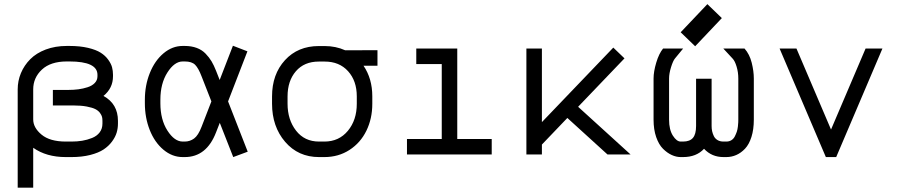

<svg xmlns="http://www.w3.org/2000/svg" viewBox="-20 -729 4241 906"><path d="M136.7 -165.5Q136.7 -126.5 176 -93.8Q215.3 -61 290.5 -61H317.4Q344.2 -61 367.9 -64.9Q391.6 -68.8 414.3 -77.9Q437 -86.9 450.2 -104.2Q463.4 -121.6 463.4 -146V-158.7Q463.4 -169.4 461.4 -177.5Q459.5 -185.5 451.7 -196.3Q443.8 -207 429.9 -214.1Q416 -221.2 389.4 -226.3Q362.8 -231.4 326.2 -231.4H229.5V-304.7H302.7Q327.6 -304.7 349.9 -307.6Q372.1 -310.5 393.3 -317.4Q414.6 -324.2 427.2 -337.4Q439.9 -350.6 439.9 -369.1V-376Q439.9 -439 307.6 -439H295.4Q218.8 -439 177.7 -400.6Q136.7 -362.3 136.7 -307.1ZM63.5 -307.1Q63.5 -347.7 78.9 -384.3Q94.2 -420.9 122.8 -449.7Q151.4 -478.5 196 -495.4Q240.7 -512.2 295.4 -512.2H307.6Q357.4 -512.2 395.5 -503.2Q433.6 -494.1 455.3 -480.2Q477.1 -466.3 490.7 -447.3Q504.4 -428.2 508.8 -411.4Q513.2 -394.5 513.2 -376V-369.1Q513.2 -313 468.3 -276.4Q536.6 -238.8 536.6 -158.7V-146Q536.6 -124 530.5 -103.3Q524.4 -82.5 508.5 -61Q492.7 -39.6 468.8 -23.7Q444.8 -7.8 405.8 2.2Q366.7 12.2 317.4 12.2H290.5Q198.7 12.2 136.7 -31.7V156.7H63.5Z M977.5 -250.5 931.2 -368.7Q916.5 -407.2 900.9 -423.1Q885.3 -439 851.6 -439H842.3Q803.2 -439 770 -387Q736.8 -335 736.8 -258.3V-241.7Q736.8 -164.6 770 -112.8Q803.2 -61 842.3 -61H851.6Q876 -61 895.8 -75.4Q915.5 -89.8 931.2 -130.9ZM999.5 -104.5Q954.6 12.2 851.6 12.2H842.3Q792.5 12.2 751 -22.7Q709.5 -57.6 686.5 -115.7Q663.6 -173.8 663.6 -241.7V-258.3Q663.6 -326.2 687 -384.5Q710.4 -442.9 751.7 -477.5Q793 -512.2 842.3 -512.2H851.6Q883.3 -512.2 908.2 -502.9Q933.1 -493.7 950.2 -475.8Q967.3 -458 978.3 -439.5Q989.3 -420.9 999.5 -395L1016.6 -351.6L1079.1 -513.2L1147.5 -486.8L1056.2 -250.5L1148.9 -13.2L1080.6 12.2L1017.1 -149.4Z M1736.8 -274.4V-239.3Q1736.8 -169.4 1709 -112.3Q1681.2 -55.2 1629.2 -21.5Q1577.1 12.2 1510.7 12.2H1485.4Q1387.2 12.2 1325.4 -59.8Q1263.7 -131.8 1263.7 -239.7V-273.9Q1263.7 -378.4 1324.7 -445.1Q1385.7 -511.7 1484.4 -511.7H1512.2Q1564.5 -511.7 1608.9 -491.7L1761.2 -492.2V-418.9H1695.3Q1736.8 -357.9 1736.8 -274.4ZM1512.2 -438.5H1484.4Q1415.5 -438.5 1376.2 -392.8Q1336.9 -347.2 1336.9 -273.9V-239.7Q1336.9 -164.1 1377 -112.5Q1417 -61 1485.4 -61H1510.7Q1579.6 -61 1621.6 -111.8Q1663.6 -162.6 1663.6 -239.3V-274.4Q1663.6 -347.2 1622.6 -392.8Q1581.5 -438.5 1512.2 -438.5Z M1944.3 -500H2137.7V-73.2H2300.3V0H1900.4V-73.2H2064.5V-426.8H1944.3Z M2657.2 -172.4 2537.1 -46.9V0H2463.9V-500H2537.1V-152.8L2874 -504.4L2926.8 -453.6L2708 -225.1L2955.6 0H2846.7Z M3064 -358.4Q3064 -391.1 3076.7 -433.6Q3089.4 -476.1 3108.9 -500H3203.6L3165 -453.1Q3155.8 -441.9 3146.5 -412.1Q3137.2 -382.3 3137.2 -358.4V-164.1Q3137.2 -117.2 3155 -89.1Q3172.9 -61 3191.9 -61H3203.1Q3234.9 -61 3249.8 -78.4Q3264.6 -95.7 3264.6 -134.3V-357.4H3337.9V-134.3Q3337.9 -121.6 3340.3 -110.1Q3342.8 -98.6 3348.4 -86.9Q3354 -75.2 3365.7 -68.1Q3377.4 -61 3394 -61H3407.2Q3420.9 -61 3431.2 -67.4Q3441.4 -73.7 3447.3 -85.2Q3453.1 -96.7 3456.8 -107.4Q3460.4 -118.2 3461.9 -131.8Q3463.4 -145.5 3463.6 -151.6Q3463.9 -157.7 3463.9 -164.6V-358.4Q3463.9 -388.2 3455.8 -414.8Q3447.8 -441.4 3437 -452.6L3393.1 -500H3493.2Q3517.1 -473.1 3527.1 -433.1Q3537.1 -393.1 3537.1 -358.4V-164.6Q3537.1 -118.2 3525.9 -82.8Q3514.6 -47.4 3495.6 -27.3Q3476.6 -7.3 3454.3 2.4Q3432.1 12.2 3407.2 12.2H3394Q3338.4 12.2 3302.2 -26.9Q3266.1 12.2 3203.1 12.2H3191.9Q3170.9 12.2 3149.7 2.4Q3128.4 -7.3 3108.6 -26.9Q3088.9 -46.4 3076.4 -82Q3064 -117.7 3064 -164.1ZM3260.3 -510.7 3191.9 -576.7 3317.9 -709.5 3386.2 -643.6Z M3877 12.2 3658.7 -500H3738.3L3901.4 -117.7L4064.5 -500H4144L3925.8 12.2Z"/></svg>

Font: Anka/Coder
Style: Regular
Weight: 400
Monospace: yes
Version: Version 001.100